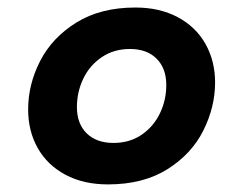

<svg xmlns="http://www.w3.org/2000/svg" viewBox="-20 -482 640 513"><path d="M554.7 -261.7Q554.7 -196.3 523.4 -133.5Q492.2 -70.8 427.5 -30Q362.8 10.7 268.6 10.7Q203.1 10.7 154.8 -15.1Q106.4 -41 80.8 -86.4Q55.2 -131.8 55.2 -189.5Q55.2 -256.8 87.4 -319.3Q119.6 -381.8 184.3 -421.9Q249 -461.9 341.8 -461.9Q406.7 -461.9 455.1 -436Q503.4 -410.2 529.1 -364.5Q554.7 -318.8 554.7 -261.7ZM185.5 -195.8Q185.5 -151.4 211.7 -125.7Q237.8 -100.1 283.2 -100.1Q326.2 -100.1 358.2 -121.8Q390.1 -143.6 407.2 -179Q424.3 -214.4 424.3 -254.9Q424.3 -299.3 398.4 -325.2Q372.6 -351.1 327.1 -351.1Q284.2 -351.1 252 -329.3Q219.7 -307.6 202.6 -272Q185.5 -236.3 185.5 -195.8Z"/></svg>

Font: Courier Prime
Style: Bold Italic
Weight: 700
Italic angle: -10°
Designer: Alan Dague-Greene
Foundry: Quote-Unquote Apps
Version: Version 3.018